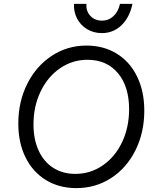

<svg xmlns="http://www.w3.org/2000/svg" viewBox="-20 -950 797 986"><path d="M74 -316Q74 -428 120 -519.5Q166 -611 246 -663.5Q326 -716 424 -716Q512 -716 579.5 -674.5Q647 -633 684 -557Q721 -481 721 -382Q721 -269 675.5 -178Q630 -87 550.5 -35.5Q471 16 372 16Q283 16 215.5 -25.5Q148 -67 111 -142Q74 -217 74 -316ZM367 -57Q444 -57 507.5 -100.5Q571 -144 607 -220Q643 -296 643 -389Q643 -506 585.5 -574.5Q528 -643 429 -643Q352 -643 288.5 -599.5Q225 -556 188.5 -480Q152 -404 152 -311Q152 -234 178.5 -176.5Q205 -119 253.5 -88Q302 -57 367 -57ZM504 -844Q538 -844 563 -867.5Q588 -891 596 -930H660Q646 -861 604 -820.5Q562 -780 503 -780Q461 -780 427.5 -800Q394 -820 376 -854.5Q358 -889 360 -930H424Q421 -893 444 -868.5Q467 -844 504 -844Z"/></svg>

Font: MedMera Sans
Style: Italic
Weight: 400
Italic angle: -11°
Designer: Kasper Nordkvist
Foundry: UNCUT.wtf
Version: Version 1.300